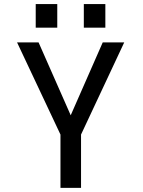

<svg xmlns="http://www.w3.org/2000/svg" viewBox="-20 -904 690 924"><path d="M271 0V-256.4L62.1 -700H165.6L320.3 -349.2L474.4 -700H577.9L370 -256.4V0ZM151.9 -884.3H255.6V-770.7H151.9ZM383.4 -884.3H487V-770.7H383.4Z"/></svg>

Font: Trispace Thin
Style: Regular
Weight: 100
Designer: Tyler Finck
Foundry: Etcetera Type Company
Version: Version 1.210